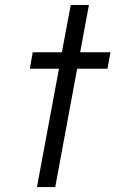

<svg xmlns="http://www.w3.org/2000/svg" viewBox="-20 -759 468 779"><path d="M129.9 0 219.2 -480H101.1L112.8 -546.9H231L267.1 -738.8H340.8L305.2 -546.9H428.2L416 -480H293L204.1 0Z"/></svg>

Font: Involve
Style: Italic
Weight: 400
Italic angle: -10.5°
Designer: Stefan Peev
Foundry: Context Ltd.
Version: Version 1.001